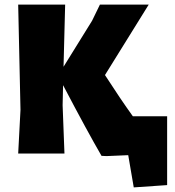

<svg xmlns="http://www.w3.org/2000/svg" viewBox="-20 -667 759 834"><path d="M706 -162V137L561 147L537 7L443 11L421 10Q360 -95 254 -297L252 -210L260 0H59L69 -190L59 -647H263L256 -377L380 -577L414 -647H626L436 -341Q503 -237 557 -162Z"/></svg>

Font: Luna Sans Black
Style: Regular
Weight: 900
Designer: Juan Pablo del Peral
Foundry: Huerta Tipografica
Version: Version 2.001; ttfautohint (v1.5)